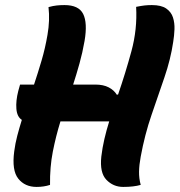

<svg xmlns="http://www.w3.org/2000/svg" viewBox="-20 -728 707 756"><path d="M59 -395H114Q129 -440 143.5 -489Q158 -538 167 -591Q177 -648 171 -700Q189 -705 203.5 -706.5Q218 -708 234 -708Q290 -708 307.5 -673Q325 -638 313 -567Q305 -521 293 -478Q281 -435 268 -395H355Q387 -395 408 -384Q429 -373 440 -355L445 -356Q474 -440 497.5 -526.5Q521 -613 516 -701Q536 -705 549 -706.5Q562 -708 578 -708Q615 -708 634.5 -694.5Q654 -681 661 -659.5Q668 -638 667 -612.5Q666 -587 662 -563Q652 -495 627.5 -423.5Q603 -352 576.5 -275Q550 -198 534 -111Q528 -79 527.5 -52.5Q527 -26 534 0Q507 8 465 8Q426 8 399 -20Q372 -48 379 -112Q383 -146 391 -180.5Q399 -215 410 -250H218Q200 -192 188 -131Q176 -70 177 0Q153 8 124 8Q78 8 52 -24.5Q26 -57 36 -132Q40 -163 48 -193.5Q56 -224 66 -256Q47 -268 44.5 -299.5Q42 -331 52 -370Z"/></svg>

Font: Recursive Sn Csl St XBd
Style: Italic
Weight: 800
Italic angle: -15°
Version: Version 1.079;hotconv 1.0.112;makeotfexe 2.5.65598; ttfautoh